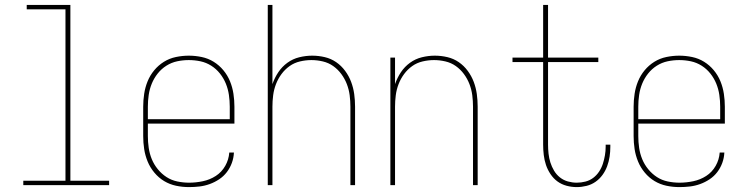

<svg xmlns="http://www.w3.org/2000/svg" viewBox="-20 -755 3040 783"><path d="M75 0V-18H247V-717H89V-735H267V-18H425V0Z M751 8Q724 8 698 2.5Q672 -3 649.5 -16.5Q627 -30 609.5 -51Q592 -72 582 -96.5Q572 -121 568 -147Q564 -173 564 -200V-320Q564 -346 568 -372.5Q572 -399 582 -423.5Q592 -448 609 -468.5Q626 -489 648.5 -503Q671 -517 697.5 -522.5Q724 -528 750 -528Q776 -528 802.5 -522.5Q829 -517 851.5 -503Q874 -489 891 -468.5Q908 -448 918 -423.5Q928 -399 932 -372.5Q936 -346 936 -320V-251H583V-200Q583 -176 586.5 -152Q590 -128 599 -106Q608 -84 623.5 -65Q639 -46 659 -33Q679 -20 703 -15Q727 -10 751 -10Q779 -10 807.5 -16Q836 -22 860 -37.5Q884 -53 898.5 -78.5Q913 -104 915 -133H934Q933 -111 925.5 -90.5Q918 -70 905 -53Q892 -36 874 -24Q856 -12 835.5 -4.5Q815 3 793.5 5.5Q772 8 751 8ZM583 -269H917V-320Q917 -344 913.5 -368Q910 -392 901 -414Q892 -436 877 -455Q862 -474 841.5 -487Q821 -500 797.5 -505Q774 -510 750 -510Q726 -510 702.5 -505Q679 -500 658.5 -487Q638 -474 623 -455Q608 -436 599 -414Q590 -392 586.5 -368Q583 -344 583 -320Z M1072 0V-735H1091V-412Q1100 -438 1115 -460.5Q1130 -483 1152 -499Q1174 -515 1200.5 -521.5Q1227 -528 1253 -528Q1279 -528 1304.5 -522Q1330 -516 1351 -501.5Q1372 -487 1387.5 -466Q1403 -445 1412 -421Q1421 -397 1424.5 -371.5Q1428 -346 1428 -320V0H1409V-320Q1409 -343 1406 -366.5Q1403 -390 1394.5 -412Q1386 -434 1372 -453Q1358 -472 1339 -485.5Q1320 -499 1296.5 -504.5Q1273 -510 1250 -510Q1227 -510 1203.5 -504.5Q1180 -499 1161 -485.5Q1142 -472 1128 -453Q1114 -434 1105.5 -412Q1097 -390 1094 -366.5Q1091 -343 1091 -320V0Z M1572 0V-520H1591V-412Q1600 -438 1615 -460.5Q1630 -483 1652 -499Q1674 -515 1700.5 -521.5Q1727 -528 1753 -528Q1779 -528 1804.5 -522Q1830 -516 1851 -501.5Q1872 -487 1887.5 -466Q1903 -445 1912 -421Q1921 -397 1924.5 -371.5Q1928 -346 1928 -320V0H1909V-320Q1909 -343 1906 -366.5Q1903 -390 1894.5 -412Q1886 -434 1872 -453Q1858 -472 1839 -485.5Q1820 -499 1796.5 -504.5Q1773 -510 1750 -510Q1727 -510 1703.5 -504.5Q1680 -499 1661 -485.5Q1642 -472 1628 -453Q1614 -434 1605.5 -412Q1597 -390 1594 -366.5Q1591 -343 1591 -320V0Z M2332 8Q2311 8 2290.5 2.5Q2270 -3 2253.5 -15Q2237 -27 2225 -45Q2213 -63 2206.5 -82.5Q2200 -102 2197.5 -123Q2195 -144 2195 -165V-502H2070V-520H2195V-735H2215V-520H2420V-502H2215V-165Q2215 -147 2217 -128.5Q2219 -110 2224.5 -92.5Q2230 -75 2239.5 -59Q2249 -43 2263.5 -31.5Q2278 -20 2296 -15Q2314 -10 2332 -10Q2350 -10 2367.5 -14.5Q2385 -19 2399 -29.5Q2413 -40 2423 -55Q2433 -70 2438.5 -87Q2444 -104 2447 -121.5Q2450 -139 2450 -157V-165H2469V-156Q2469 -136 2466 -116Q2463 -96 2456 -77Q2449 -58 2437 -41.5Q2425 -25 2408.5 -13.5Q2392 -2 2372 3Q2352 8 2332 8Z M2751 8Q2724 8 2698 2.5Q2672 -3 2649.5 -16.5Q2627 -30 2609.5 -51Q2592 -72 2582 -96.5Q2572 -121 2568 -147Q2564 -173 2564 -200V-320Q2564 -346 2568 -372.5Q2572 -399 2582 -423.5Q2592 -448 2609 -468.5Q2626 -489 2648.5 -503Q2671 -517 2697.5 -522.5Q2724 -528 2750 -528Q2776 -528 2802.5 -522.5Q2829 -517 2851.5 -503Q2874 -489 2891 -468.5Q2908 -448 2918 -423.5Q2928 -399 2932 -372.5Q2936 -346 2936 -320V-251H2583V-200Q2583 -176 2586.5 -152Q2590 -128 2599 -106Q2608 -84 2623.5 -65Q2639 -46 2659 -33Q2679 -20 2703 -15Q2727 -10 2751 -10Q2779 -10 2807.5 -16Q2836 -22 2860 -37.5Q2884 -53 2898.5 -78.5Q2913 -104 2915 -133H2934Q2933 -111 2925.5 -90.5Q2918 -70 2905 -53Q2892 -36 2874 -24Q2856 -12 2835.5 -4.5Q2815 3 2793.5 5.5Q2772 8 2751 8ZM2583 -269H2917V-320Q2917 -344 2913.5 -368Q2910 -392 2901 -414Q2892 -436 2877 -455Q2862 -474 2841.5 -487Q2821 -500 2797.5 -505Q2774 -510 2750 -510Q2726 -510 2702.5 -505Q2679 -500 2658.5 -487Q2638 -474 2623 -455Q2608 -436 2599 -414Q2590 -392 2586.5 -368Q2583 -344 2583 -320Z"/></svg>

Font: Iosevka SS18 Thin
Style: Regular
Weight: 100
Monospace: yes
Designer: Belleve Invis
Foundry: Belleve Invis
Version: Version 25.1.1; ttfautohint (v1.8.4)